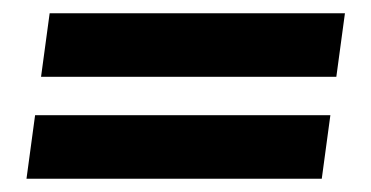

<svg xmlns="http://www.w3.org/2000/svg" viewBox="-20 -347 561 290"><path d="M55 -327H501L488 -231H42ZM33 -173H479L466 -77H20Z"/></svg>

Font: Genos ExtraBold
Style: Italic
Weight: 800
Italic angle: -8°
Version: Version 1.010